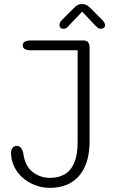

<svg xmlns="http://www.w3.org/2000/svg" viewBox="-20 -672 659 930"><path d="M90 -452.5Q90 -463.5 99.5 -469.8Q109 -476 129.5 -476H385Q414 -476 414 -440.5V11Q414 69.5 400 112.2Q386 155 360.2 183Q334.5 211 299.5 224.5Q264.5 238 222 238Q184.5 238 150.2 225Q116 212 89.8 188.8Q63.5 165.5 48.5 134.5Q33.5 103.5 33.5 67.5Q33.5 52 41.8 43.2Q50 34.5 61 34.5Q72.5 34.5 80.5 43Q88.5 51.5 92.5 68.5Q100 130.5 136.8 160Q173.5 189.5 223 189.5Q263.5 189.5 293.2 172.2Q323 155 339.5 116.8Q356 78.5 356 16.5V-428.5H129.5Q109 -428.5 99.5 -434.8Q90 -441 90 -452.5ZM477 -573.5Q489 -561 489 -550Q489 -542.5 483.2 -537.5Q477.5 -532.5 468 -532.5Q459.5 -532.5 453.5 -537.2Q447.5 -542 439.5 -550.5L378 -615.5L316 -550.5Q308 -541 302.2 -536.8Q296.5 -532.5 287.5 -532.5Q278.5 -532.5 273.2 -537.8Q268 -543 268 -551Q268 -562.5 278.5 -573.5L334.5 -630Q345.5 -641.5 355.2 -647Q365 -652.5 377.5 -652.5Q390.5 -652.5 400.2 -647Q410 -641.5 421 -630Z"/></svg>

Font: Sono ExtraLight Monospace Light
Style: Regular
Weight: 300
Version: Version 2.112